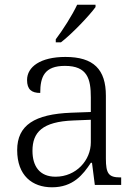

<svg xmlns="http://www.w3.org/2000/svg" viewBox="-20 -786 582 816"><path d="M217 -619V-606H239C286 -642 361 -721 386 -756V-766H308C287 -721 246 -657 217 -619ZM201 10C291 10 333 -44 366 -94H371L383 0H495V-32H491C442 -32 430 -48 430 -112V-379C430 -491 378 -544 258 -544C152 -544 95 -502 95 -446C95 -406 114 -391 151 -391C151 -460 169 -506 256 -506C352 -506 366 -450 366 -372V-310L283 -307C127 -301 53 -254 53 -148C53 -40 117 10 201 10ZM216 -35C148 -35 118 -80 118 -145C118 -224 160 -269 292 -274L366 -277V-181C366 -105 304 -35 216 -35Z"/></svg>

Font: Noto Serif Devanagari Light
Style: Regular
Weight: 300
Designer: Universal Thirst, Indian Type Foundry and the Monotype Design Team
Foundry: Monotype Imaging Inc.
Version: Version 2.004